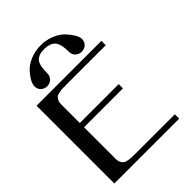

<svg xmlns="http://www.w3.org/2000/svg" viewBox="-279 -1165 1309 1309"><g transform="rotate(-45 375.0 -510.5)"><path d="M250 -854.5Q250 -825.2 231 -808.6Q211.9 -792 187.5 -792Q162.1 -792 143.6 -808.6Q125 -825.2 125 -854.5Q125 -872.1 138.7 -897.9Q152.3 -923.8 178.2 -952.6Q204.1 -981.4 251 -1001.5Q297.9 -1021.5 354.5 -1021.5Q408.2 -1021.5 454.1 -1001.5Q500 -981.4 526.4 -953.1Q552.7 -924.8 567.9 -898.4Q583 -872.1 583 -854.5Q583 -825.2 564.5 -808.6Q545.9 -792 520.5 -792Q496.1 -792 477.1 -808.6Q458 -825.2 458 -854.5Q458 -932.6 431.2 -959.5Q404.3 -986.3 354.5 -986.3Q328.1 -986.3 312.5 -982.4Q296.9 -978.5 280.8 -966.3Q264.6 -954.1 257.3 -926.3Q250 -898.4 250 -854.5ZM667 -750V-708H292Q264.6 -708 251.5 -707.5Q238.3 -707 218.8 -703.6Q199.2 -700.2 190.4 -693.4Q181.6 -686.5 174.3 -672.9Q167 -659.2 167 -639.6V-458H542V-417H167V-110.4Q167 -90.8 174.3 -77.1Q181.6 -63.5 190.4 -56.6Q199.2 -49.8 218.8 -46.4Q238.3 -43 251.5 -42.5Q264.6 -42 292 -42H667V0H42V-750Z"/></g></svg>

Font: okolaks
Style: Bold
Weight: 600
Width: 8
Version: Version 000.6.0